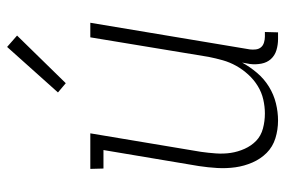

<svg xmlns="http://www.w3.org/2000/svg" viewBox="-151 -643 802 540"><g transform="rotate(-90 250.0 -373.0)"><path d="M181 8Q155 8 131 0.5Q107 -7 90 -24Q73 -41 63 -64Q53 -87 49.5 -112Q46 -137 47.5 -163Q49 -189 53 -215L98 -483H46L45 -520H145L93 -209Q90 -188 88.5 -166.5Q87 -145 90 -125Q93 -105 101.5 -86Q110 -67 124 -53.5Q138 -40 158.5 -34.5Q179 -29 201 -29Q220 -29 240 -33.5Q260 -38 278 -49Q296 -60 310.5 -76Q325 -92 335 -110Q345 -128 350.5 -147.5Q356 -167 360 -187L415 -520H456L381 -71Q380 -63 381 -54.5Q382 -46 387 -40Q392 -34 400.5 -31.5Q409 -29 417 -29H430L429 8H410Q394 8 379 3.5Q364 -1 354 -12Q344 -23 341 -39Q338 -55 340 -71L344 -93Q332 -71 315 -51Q298 -31 276 -17.5Q254 -4 229.5 2Q205 8 181 8ZM286 -589 260 -611 388 -754 420 -726Z"/></g></svg>

Font: Iosevka Curly Slab Extralight
Style: Italic
Weight: 200
Italic angle: -9°
Monospace: yes
Designer: Belleve Invis
Foundry: Belleve Invis
Version: Version 22.1.2; ttfautohint (v1.8.4)